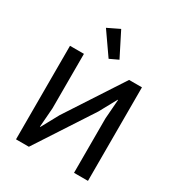

<svg xmlns="http://www.w3.org/2000/svg" viewBox="-219 -1099 1151 1241"><g transform="rotate(30 356.5 -479.0)"><path d="M346 -750 231 -915 320 -958 410 -780ZM88 0V-698H192V-292L181 -148H184L254 -276L529 -698H625V0H521V-406L532 -550H529L459 -422L184 0Z"/></g></svg>

Font: Anuphan Medium
Style: Regular
Weight: 500
Designer: Mike Abbink, Paul van der Laan, Pieter van Rosmalen, Mint Tantisuwanna
Foundry: Bold Monday; Cadson Demak
Version: Version 3.002;hotconv 1.0.109;makeotfexe 2.5.65596